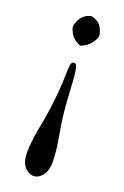

<svg xmlns="http://www.w3.org/2000/svg" viewBox="-135 -489 498 769"><g transform="rotate(20 114.0 -104.5)"><path d="M115.2 235.8Q92.8 235.8 75.9 215.1Q59.1 194.3 59.1 155.8Q59.1 111.8 70.8 49.8Q83.5 -12.7 89.8 -68.6Q96.2 -124.5 97.2 -154.5Q98.1 -184.6 98.9 -207.5Q99.6 -230.5 102.8 -238.3Q106 -246.1 115.2 -246.1Q119.6 -246.1 123 -241.2Q126.5 -236.3 128.4 -225.8Q130.4 -215.3 131.8 -202.4Q133.3 -189.5 134.5 -170.2Q135.7 -150.9 136.7 -132.1Q137.7 -113.3 139.6 -87.2Q141.6 -61 144 -38.1Q147.5 -4.4 158.2 55.9Q168.9 116.2 168.9 155.8Q168.9 195.8 152.1 215.8Q135.3 235.8 115.2 235.8ZM170.9 -387.2V-377Q157.2 -335.9 113.8 -318.8H112.8Q91.8 -326.2 79.1 -340.1Q66.4 -354 59.1 -377.9V-386.2Q67.4 -413.1 79.8 -426.3Q92.3 -439.5 112.8 -444.8H117.2Q140.1 -439.5 151.9 -427.2Q163.6 -415 170.9 -387.2Z"/></g></svg>

Font: Linear Smooth Low Contrast
Style: Regular
Weight: 500
Designer: Philipp H. Poll, Flanker
Foundry: Philipp H. Poll, reworked by Flanker
Version: Version 1.010 | FøM Fix